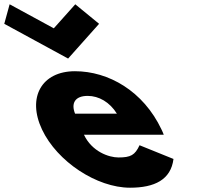

<svg xmlns="http://www.w3.org/2000/svg" viewBox="-294 -860 917 895"><path d="M-249.1 -840 -274.1 -749 23.5 -587 167.9 -749 56.9 -840 -43.2 -728ZM469.3 -232C467.5 -238 462.3 -249 459 -256C373.9 -436 211.4 -528 55.4 -528C-99.6 -528 -168.9 -406 -98 -256C-27.6 -107 157.1 15 312.1 15C426.1 15 502.6 -22 514.7 -119L356.5 -183C335.2 -137 315.4 -126 258.4 -126C213.4 -126 134.7 -153 97.3 -232ZM56 -330C36.8 -377 53.8 -413 114.8 -413C166.8 -413 217.5 -384 251 -330Z"/></svg>

Font: Hussar
Style: BdOpOblFive
Weight: 700
Foundry: Cannot Into Space Fonts
Version: Version 2.00